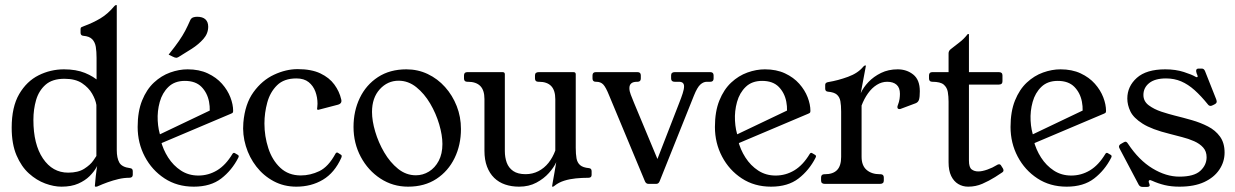

<svg xmlns="http://www.w3.org/2000/svg" viewBox="-20 -724 4864 756"><path d="M222 11Q192 11 158 -1.5Q124 -14 94 -41Q64 -68 45 -112.5Q26 -157 26 -221Q26 -303 55.5 -353.5Q85 -404 132 -427.5Q179 -451 232 -451Q279.8 -451 314.5 -436.9Q349.2 -422.8 372 -401.2L360.2 -396.5V-496.2Q360.2 -521.2 357.2 -539.5Q354.2 -557.8 343.2 -569.4Q332.2 -581 308.2 -583Q297.2 -584 297.2 -595V-610Q297.2 -615 301 -617.1Q304.8 -619.2 310.2 -621Q345.8 -634 375.1 -651.5Q404.5 -669 430.2 -699.8Q434 -704 436.8 -704H437.8Q439.8 -704 439.8 -702.8V-133Q439.8 -102 449.8 -84Q459.8 -66 491.8 -62Q502.8 -61 502.8 -50V-36Q502.8 -24 488.8 -24Q468.2 -24 446.9 -19Q425.5 -14 404.5 -6.5Q383.5 1 363.5 10Q362.5 11 357.8 11H355.5Q353.5 11 353.5 8.2Q354 -2.8 357.2 -31.4Q360.5 -60 365.5 -90H370.5Q368.5 -81 359.4 -64.5Q350.2 -48 332.8 -30.5Q315.2 -13 288.1 -1Q261 11 222 11ZM248.2 -44.2Q287.8 -44.2 311.8 -59.6Q335.8 -75 347.1 -91.4Q358.5 -107.8 359.5 -109.8V-310.8Q356.5 -331 342.8 -355Q329 -379 303 -396.4Q277 -413.8 233.8 -413.8Q185.8 -413.8 159.2 -390.2Q132.8 -366.8 122.1 -330.1Q111.5 -293.5 111.5 -252Q111.5 -155.8 149.1 -100Q186.8 -44.2 248.2 -44.2Z M918 -102.5Q893 -53.5 851.2 -21.2Q809.5 11 743 11Q677.5 11 627.9 -21.5Q578.2 -54 550.1 -107.5Q522 -161 522 -224Q522 -285 539.6 -328.5Q557.2 -372 586.2 -399Q615.2 -426 650.1 -438.5Q685 -451 718.8 -451Q764 -451 798 -435.1Q832 -419.2 854.1 -394.2Q876.2 -369.2 887.1 -340.9Q898 -312.5 898 -287.5Q898 -285.5 897.5 -283.1Q897 -280.8 895 -279.1Q893 -277.5 890 -276.5L571.8 -141.8L561.2 -172L837 -303.5L801 -253.5Q809.8 -288.2 803.1 -323.2Q796.5 -358.2 773.4 -381.9Q750.2 -405.5 707.8 -405.5Q667.8 -405.5 643.4 -382Q619 -358.5 609 -322.5Q599 -286.5 601 -248.8Q603 -211 614 -182.8L613 -171.5Q621.8 -135.5 642.1 -103.8Q662.5 -72 692.5 -52.4Q722.5 -32.8 761 -32.8Q800.5 -32.8 834.6 -53.2Q868.8 -73.8 895.2 -117.8Q899.2 -124.2 904.5 -121.2L916.8 -114Q922.5 -110.5 918 -102.5ZM644 -509Q669.8 -541.2 684.4 -562.4Q699 -583.5 708.9 -602.2Q718.8 -621 729.8 -646Q733.8 -653.2 740.8 -655.6Q747.8 -658 756 -658Q778 -658 788.9 -647.8Q799.8 -637.5 799.8 -619Q799.8 -592 780.9 -570.6Q762 -549.2 735 -531.9Q708 -514.5 683 -499.5Q680.5 -498.5 677.8 -497.2Q675 -496 672.5 -496.8Q668.5 -496.8 659.8 -501.2Z M1146.8 11Q1097.8 11 1057.6 -10.5Q1017.5 -32 989.5 -68Q961.5 -104 947.9 -149Q934.2 -194 938.2 -241Q944.5 -314.8 978.1 -361.2Q1011.8 -407.8 1058.9 -429.8Q1106 -451.8 1152 -451.8Q1206.2 -451.8 1241.5 -435Q1276.8 -418.2 1296.6 -391Q1316.5 -363.8 1323.5 -332.8Q1328 -316.2 1309.8 -311.5L1235.8 -292.2Q1233.2 -291.2 1230.9 -291.9Q1228.5 -292.5 1228.5 -294.8Q1228.5 -297.2 1229.4 -303.4Q1230.2 -309.5 1230.2 -315.5Q1230.2 -340.5 1221.9 -363.2Q1213.5 -386 1195.4 -400.6Q1177.2 -415.2 1147 -415.2Q1098.2 -415.2 1070.9 -388.2Q1043.5 -361.2 1032.4 -320.4Q1021.2 -279.5 1021.2 -237.5Q1021.2 -187.8 1036.5 -140.5Q1051.8 -93.2 1083.9 -63.2Q1116 -33.2 1164.5 -33.2Q1201.8 -33.2 1237.4 -50.2Q1273 -67.2 1301 -119Q1305 -125.8 1310.8 -122.2L1322.8 -114.5Q1327.5 -111.8 1324 -103Q1297.5 -43.8 1251.6 -16.4Q1205.8 11 1146.8 11Z M1586.8 11Q1526.8 11 1478 -20.9Q1429.2 -52.8 1400.6 -106.4Q1372 -160 1372 -224.2Q1372 -287 1396.8 -338.4Q1421.5 -389.8 1468.2 -420.4Q1515 -451 1580.2 -451Q1625.2 -451 1664.2 -432.5Q1703.2 -414 1732.5 -381.2Q1761.8 -348.5 1778.4 -306.1Q1795 -263.8 1795 -216Q1795 -153.2 1770 -101.8Q1745 -50.2 1698.4 -19.6Q1651.8 11 1586.8 11ZM1617.5 -33.8Q1645 -33.8 1668.9 -48.4Q1692.8 -63 1707.4 -90.6Q1722 -118.2 1722 -157Q1722 -191.5 1709.4 -234.4Q1696.8 -277.2 1673.9 -316.2Q1651 -355.2 1619.2 -380.8Q1587.5 -406.2 1549.5 -406.2Q1506 -406.2 1475.4 -372.6Q1444.8 -339 1444.8 -283Q1444.8 -248.5 1457.4 -205.8Q1470 -163 1492.9 -123.9Q1515.8 -84.8 1547.5 -59.2Q1579.2 -33.8 1617.5 -33.8Z M2023.8 11Q1994 11 1969 2.5Q1944 -6 1925.9 -23.6Q1907.8 -41.2 1897.6 -68Q1887.5 -94.8 1887.5 -130.2V-334Q1887.5 -369 1871 -385.5Q1854.5 -402 1822.5 -402H1820Q1807 -402 1807 -415V-427Q1807 -440 1820 -440H1959.2Q1967.8 -440 1967.8 -431.5V-129Q1967.8 -104.5 1975.2 -83.8Q1982.8 -63 2000.8 -50.6Q2018.8 -38.2 2049.5 -38.2Q2076.8 -38.2 2099.9 -50Q2123 -61.8 2139.8 -82.9Q2156.5 -104 2166.5 -131.2V-333.2Q2166.5 -368.2 2150.4 -385.1Q2134.2 -402 2102.2 -402H2099.8Q2086.5 -402 2086.5 -415V-427Q2086.5 -440 2101.2 -440H2238.2Q2247 -440 2247 -431.5V-142Q2247 -117.5 2250 -100.6Q2253 -83.8 2264 -74Q2275 -64.2 2299 -62Q2309.5 -61 2309.5 -50V-35.2Q2309.5 -24 2296.8 -24Q2271.8 -24 2247.4 -21.6Q2223 -19.2 2201.6 -12.5Q2180.2 -5.8 2164 7Q2159.8 11 2157 11H2155.8Q2153.8 11 2153.8 9.8Q2153.8 8.5 2156.4 -6.2Q2159 -21 2162.9 -42.6Q2166.8 -64.2 2170.2 -85.5Q2161.2 -65.2 2141.4 -42.9Q2121.5 -20.5 2092 -4.8Q2062.5 11 2023.8 11Z M2776.8 -440Q2789.8 -440 2789.8 -427V-415Q2789.8 -402 2776.8 -402H2762.8Q2749.8 -402 2737.6 -391.1Q2725.5 -380.2 2712.5 -348L2577.2 -10Q2573 0 2564 0H2533.5Q2523.8 0 2519.5 -10L2379 -347Q2365.5 -380.8 2355.2 -391.4Q2345 -402 2328 -402H2326Q2313 -402 2313 -415V-427Q2313 -440 2326 -440H2490.2Q2503.2 -440 2503.2 -427V-415Q2503.2 -402 2490.2 -402H2488.2Q2458.2 -402 2458.2 -377Q2458.2 -365 2463.6 -351.4Q2469 -337.8 2476.5 -319L2584.5 -60L2553.5 -59L2654.5 -319Q2662.8 -339.8 2668.1 -356.4Q2673.5 -373 2673.5 -384Q2673.5 -402 2653.5 -402H2636.5Q2622.5 -402 2622.5 -415V-427Q2622.5 -440 2636.5 -440Z M3191 -102.5Q3166 -53.5 3124.2 -21.2Q3082.5 11 3016 11Q2950.5 11 2900.9 -21.5Q2851.2 -54 2823.1 -107.5Q2795 -161 2795 -224Q2795 -285 2812.6 -328.5Q2830.2 -372 2859.2 -399Q2888.2 -426 2923.1 -438.5Q2958 -451 2991.8 -451Q3037 -451 3071 -435.1Q3105 -419.2 3127.1 -394.2Q3149.2 -369.2 3160.1 -340.9Q3171 -312.5 3171 -287.5Q3171 -285.5 3170.5 -283.1Q3170 -280.8 3168 -279.1Q3166 -277.5 3163 -276.5L2844.8 -141.8L2834.2 -172L3110 -303.5L3074 -253.5Q3082.8 -288.2 3076.1 -323.2Q3069.5 -358.2 3046.4 -381.9Q3023.2 -405.5 2980.8 -405.5Q2940.8 -405.5 2916.4 -382Q2892 -358.5 2882 -322.5Q2872 -286.5 2874 -248.8Q2876 -211 2887 -182.8L2886 -171.5Q2894.8 -135.5 2915.1 -103.8Q2935.5 -72 2965.5 -52.4Q2995.5 -32.8 3034 -32.8Q3073.5 -32.8 3107.6 -53.2Q3141.8 -73.8 3168.2 -117.8Q3172.2 -124.2 3177.5 -121.2L3189.8 -114Q3195.5 -110.5 3191 -102.5Z M3227.5 0Q3213 0 3213 -13V-25Q3213 -38 3226 -38H3228Q3260 -38 3276 -54.5Q3292 -71 3292 -106V-284.5Q3292 -309.2 3289 -325.6Q3286 -342 3275.1 -351.5Q3264.2 -361 3240 -363Q3229.2 -364 3229.2 -375V-390Q3229.2 -399.2 3242.2 -401Q3279.8 -407.2 3319.1 -421.6Q3358.5 -436 3379.5 -461.8Q3383.5 -466.2 3386.5 -466.2H3387.5Q3389.8 -466.2 3389.5 -465L3369.2 -357Q3379.2 -379.8 3399.6 -401.1Q3420 -422.5 3449.1 -436.8Q3478.2 -451 3514.5 -451Q3550.2 -451 3576 -430.4Q3601.8 -409.8 3601.8 -364.8Q3601.8 -341.8 3598.6 -331.6Q3595.5 -321.5 3585.5 -317.5L3529.5 -296.5Q3527.5 -295.5 3525.5 -295Q3523.5 -294.5 3521.5 -294.5Q3513.5 -294.5 3513.5 -302.5Q3513.5 -304.5 3514 -306.5Q3514.5 -308.5 3515.5 -310.5Q3520.5 -323.5 3522 -334.5Q3523.5 -345.5 3523.5 -354.5Q3523.5 -378.5 3510.4 -390.2Q3497.2 -402 3473.2 -402Q3451.8 -402 3432.4 -389.9Q3413 -377.8 3397.8 -356.5Q3382.5 -335.2 3372.5 -308.5V-106.8Q3372.5 -71.8 3392.4 -54.9Q3412.2 -38 3444.2 -38H3446.8Q3460 -38 3460 -25V-13Q3460 0 3445.2 0Z M3929 -60.8Q3931.2 -57 3931.2 -52.8Q3931.2 -47.8 3924.2 -43.8L3898.2 -26.8Q3874.2 -11.8 3848.1 -0.4Q3822 11 3792 11Q3770.5 11 3753 0.5Q3735.5 -10 3725.2 -31.2Q3715 -52.5 3715 -85V-323.8Q3715 -344 3712 -361.8Q3709 -379.5 3696 -390.8Q3683 -402 3651 -402Q3638 -402 3638 -415V-427Q3638 -440 3651 -440H3715V-514Q3715 -523.5 3723 -530Q3742.2 -545.5 3758.4 -557.6Q3774.5 -569.8 3789 -588Q3789.2 -590 3792.2 -590H3794.2Q3795.2 -590 3795.2 -587V-440H3913.2Q3927.2 -440 3927.2 -427V-404Q3927.2 -391 3913.2 -391H3795.2V-91.8Q3795.2 -65.2 3805.8 -57.1Q3816.2 -49 3832.2 -49Q3847.2 -49 3868 -56.4Q3888.8 -63.8 3902.8 -72.8Q3905.8 -74.8 3908.6 -76Q3911.5 -77.2 3913.5 -77.2Q3919.5 -77.2 3922.5 -71Z M4355 -102.5Q4330 -53.5 4288.2 -21.2Q4246.5 11 4180 11Q4114.5 11 4064.9 -21.5Q4015.2 -54 3987.1 -107.5Q3959 -161 3959 -224Q3959 -285 3976.6 -328.5Q3994.2 -372 4023.2 -399Q4052.2 -426 4087.1 -438.5Q4122 -451 4155.8 -451Q4201 -451 4235 -435.1Q4269 -419.2 4291.1 -394.2Q4313.2 -369.2 4324.1 -340.9Q4335 -312.5 4335 -287.5Q4335 -285.5 4334.5 -283.1Q4334 -280.8 4332 -279.1Q4330 -277.5 4327 -276.5L4008.8 -141.8L3998.2 -172L4274 -303.5L4238 -253.5Q4246.8 -288.2 4240.1 -323.2Q4233.5 -358.2 4210.4 -381.9Q4187.2 -405.5 4144.8 -405.5Q4104.8 -405.5 4080.4 -382Q4056 -358.5 4046 -322.5Q4036 -286.5 4038 -248.8Q4040 -211 4051 -182.8L4050 -171.5Q4058.8 -135.5 4079.1 -103.8Q4099.5 -72 4129.5 -52.4Q4159.5 -32.8 4198 -32.8Q4237.5 -32.8 4271.6 -53.2Q4305.8 -73.8 4332.2 -117.8Q4336.2 -124.2 4341.5 -121.2L4353.8 -114Q4359.5 -110.5 4355 -102.5Z M4756 -310Q4750 -307 4747 -307Q4740.2 -307 4736 -313Q4709.2 -346.2 4683.6 -369.1Q4658 -392 4630.8 -403.6Q4603.5 -415.2 4571.2 -415.2Q4528 -415.2 4505.1 -397Q4482.2 -378.8 4482.2 -350Q4482.2 -325 4503.2 -309.4Q4524.2 -293.8 4553.1 -284.2Q4582 -274.8 4606 -268.8Q4638.5 -260.8 4672.8 -251Q4707 -241.2 4736.4 -226.1Q4765.8 -211 4783.8 -186.1Q4801.8 -161.2 4801.8 -123.2Q4801.8 -86.8 4781.1 -56Q4760.5 -25.2 4721.4 -7.1Q4682.2 11 4624.2 11Q4592 11 4566 4.8Q4540 -1.5 4517 -12Q4510.2 -15 4509 -15Q4503 -15 4503 -9Q4503 -8 4503.5 -6Q4504 -4 4505 -2Q4507 4 4507 5Q4507 12 4496 12H4479Q4469 12 4464 4L4389 -138Q4386 -144 4386 -146Q4386 -153 4393 -157L4403.5 -163Q4408.8 -166 4411.5 -166Q4416.5 -166 4421.5 -158Q4464.5 -93.2 4517.9 -60.9Q4571.2 -28.5 4623.8 -28.5Q4681.2 -28.5 4706.1 -51.2Q4731 -74 4731 -105Q4731 -128 4717.5 -143.1Q4704 -158.2 4681.9 -168Q4659.8 -177.8 4634.4 -184.2Q4609 -190.8 4586 -196.8Q4515 -214.2 4479 -237.1Q4443 -260 4430.9 -285.4Q4418.8 -310.8 4418.8 -336Q4418.8 -383.8 4456.2 -417.4Q4493.8 -451 4568.2 -451Q4609.2 -451 4641.5 -440.5Q4673.8 -430 4686.8 -422Q4690.8 -420 4692.8 -420Q4695.8 -420 4695.8 -423Q4695.8 -425 4694.8 -428Q4693.8 -431 4691.8 -435Q4690.8 -439 4690.2 -441.5Q4689.8 -444 4689.8 -445Q4689.8 -454 4699.5 -454H4712Q4720.8 -454 4724.8 -444L4768.8 -333Q4769.8 -330 4770.2 -328Q4770.8 -326 4770.8 -324Q4770.8 -318 4763.8 -314Z"/></svg>

Font: Young Serif Light
Style: Regular
Weight: 300
Designer: Bastien Sozeau
Foundry: NBR — Bastien Sozeau
Version: Version 5.001